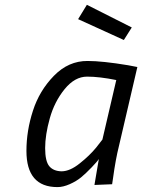

<svg xmlns="http://www.w3.org/2000/svg" viewBox="-20 -761 586 791"><path d="M337.9 -741.2 522.9 -647.9 490.2 -596.2 301.8 -682.1ZM234.4 -55.2Q268.6 -55.7 308.6 -87.9Q349.1 -120.1 376 -152.8L401.9 -186L459 -431.2Q389.6 -445.3 338.9 -445.3Q288.1 -445.3 246.1 -393.6Q204.1 -341.8 185.1 -273.4Q166 -205.1 166 -150.9Q166 -96.7 183.1 -76.2Q200.2 -55.7 234.4 -55.2ZM216.8 9.8Q88.9 9.8 88.9 -139.2Q88.9 -222.2 115.7 -304.7Q142.1 -387.2 202.1 -448.7Q262.2 -510.3 340.8 -509.8Q401.9 -509.8 507.8 -492.2L545.9 -484.9L470.2 -160.2Q456.1 -104 445.8 -27.8L441.9 -2L369.1 1Q383.3 -85 387.2 -106Q381.8 -96.7 357.4 -71.3Q333 -45.9 314 -30.3Q294.9 -14.6 267.6 -2.4Q240.2 9.8 216.8 9.8Z"/></svg>

Font: TitilliumWeb-Italic
Style: Italic
Weight: 400
Italic angle: -13°
Version: Version 1.001;PS 57.000;hotconv 1.0.70;makeotf.lib2.5.55311